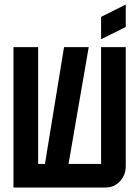

<svg xmlns="http://www.w3.org/2000/svg" viewBox="-20 -835 620 855"><path d="M40 0V-625H149.9V-105H180.2L265.1 -625H375L285.2 -105H430.2V-625H540V-95.2Q540 -55.2 513.7 -27.3Q487.8 0 450.2 0ZM430.2 -759.8 540 -814.9V-714.8L430.2 -660.2Z"/></svg>

Font: Horta
Style: Regular
Weight: 600
Width: 3
Version: Version 0.11